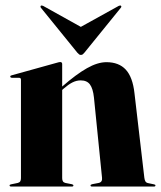

<svg xmlns="http://www.w3.org/2000/svg" viewBox="-20 -681 588 701"><path d="M207 -447.5V-30.5Q207 -23 209.8 -18.8Q212.5 -14.5 219 -13L242 -8.5Q248 -7 248 -4Q248 0 243 0H20Q18 0 16.5 -1Q15 -2 15 -4Q15 -5.5 16.2 -6.5Q17.5 -7.5 20.5 -8L44.5 -13Q51 -14.5 53.8 -18.8Q56.5 -23 56.5 -30.5V-389.5Q56.5 -393.5 54.8 -395.2Q53 -397 48.5 -397H22.5Q20 -397.5 18.8 -398.5Q17.5 -399.5 17.5 -401.5Q17.5 -403.5 18.8 -404.5Q20 -405.5 22.5 -406L188 -452Q193.5 -453.5 195.5 -454Q197.5 -454.5 200.5 -454.5Q203.5 -454.5 205.2 -452.5Q207 -450.5 207 -447.5ZM194.5 -341.5 188 -348 207 -365Q258.5 -410 297.5 -432Q336.5 -454 368.5 -454Q414 -454 439.2 -426.8Q464.5 -399.5 471 -340.5L507 -32Q508 -24 510.8 -19Q513.5 -14 520.5 -12.5L542 -8Q545 -7.5 546.2 -6.5Q547.5 -5.5 547.5 -4Q547.5 -2 546.2 -1Q545 0 542.5 0H315.5Q310.5 0 310.5 -4Q310.5 -7 316.5 -8.5L340 -13Q347.5 -14.5 350.5 -19.5Q353.5 -24.5 352.5 -32L323 -325Q319.5 -357.5 308.5 -372.5Q297.5 -387.5 274.5 -387.5Q259 -387.5 244 -379.8Q229 -372 212.5 -357.5ZM313.5 -561.5 137.5 -659.5Q135 -660.5 132.8 -660.8Q130.5 -661 129 -660Q128 -659 127.8 -657Q127.5 -655 129.5 -652.5L262.5 -488.5Q266 -484.5 268.8 -482.5Q271.5 -480.5 275 -480.5Q279.5 -480.5 282 -482.5Q284.5 -484.5 288 -488.5L421 -652.5Q423 -655 423 -657Q423 -659 421.5 -660Q420.5 -661 418.2 -660.8Q416 -660.5 413.5 -659.5L236.5 -561.5Z"/></svg>

Font: Fraunces 120pt
Style: Bold
Weight: 700
Version: Version 1.000;[b76b70a41]